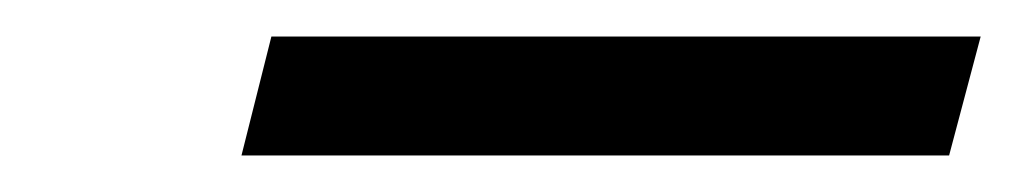

<svg xmlns="http://www.w3.org/2000/svg" viewBox="-20 -844 551 104"><path d="M494.1 -759.8H110.8L127 -824.2H511.2Z"/></svg>

Font: CAA NEO Sans
Style: Italic
Weight: 400
Italic angle: -12°
Version: Version 1.10